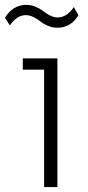

<svg xmlns="http://www.w3.org/2000/svg" viewBox="-49 -763 357 783"><path d="M185.1 -649.9Q164.6 -649.9 146 -658Q127.4 -666 116 -675.5Q104.5 -685.1 88.4 -693.1Q72.3 -701.2 56.2 -701.2Q19.5 -701.2 -8.8 -659.2L-28.8 -690.9Q4.4 -743.2 58.1 -743.2Q78.6 -743.2 97.2 -735.1Q115.7 -727.1 127.4 -717.5Q139.2 -708 154.8 -700Q170.4 -691.9 186 -691.9Q223.6 -691.9 252 -733.9L271 -701.2Q240.2 -649.9 185.1 -649.9ZM185.1 0H130.9V-479H43.9V-524.9H185.1Z"/></svg>

Font: Sora ExtraLight
Style: Regular
Weight: 200
Designer: Jonathan Barnbrook, Julián Moncada
Foundry: Barnbrook Fonts
Version: Version 2.000